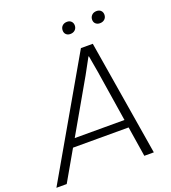

<svg xmlns="http://www.w3.org/2000/svg" viewBox="-185 -1022 1016 1139"><g transform="rotate(-20 323.0 -452.0)"><path d="M394 -729H469L589 0H529L499 -190H148L39 0H-26ZM491 -240 440 -564 422 -667H419L365 -568L177 -240ZM514 -864Q514 -881 525.5 -892.5Q537 -904 556 -904Q573 -904 583 -894Q593 -884 593 -868Q593 -851 581.5 -840Q570 -829 551 -829Q535 -829 524.5 -838.5Q514 -848 514 -864ZM328 -864Q328 -882 339.5 -893Q351 -904 370 -904Q386 -904 396 -894Q406 -884 406 -868Q406 -851 394.5 -840Q383 -829 364 -829Q348 -829 338 -838.5Q328 -848 328 -864Z"/></g></svg>

Font: Mona Sans Light
Style: Italic
Weight: 300
Italic angle: -11.7°
Designer: Deni Anggara
Foundry: GitHub
Version: Version 2.000